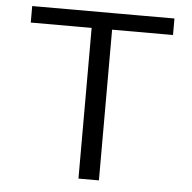

<svg xmlns="http://www.w3.org/2000/svg" viewBox="-52 -767 818 819"><g transform="rotate(5 357.5 -358.0)"><path d="M313.7 0V-706.1L412 -645.3H53V-716H662.1V-645.3H303.1L401.3 -706.1V0Z"/></g></svg>

Font: Russolo 10pt ExtraLight
Style: Regular
Weight: 200
Designer: Micah Stupak-Hahn
Version: Version 1.000